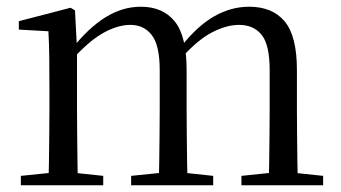

<svg xmlns="http://www.w3.org/2000/svg" viewBox="-20 -551 1014 571"><path d="M42 0V-28L150 -39H183L287 -28V0ZM124 0Q125 -24 125.5 -65Q126 -106 126.5 -150.5Q127 -195 127 -229V-290Q127 -341 126.5 -381Q126 -421 124 -458L36 -463V-488L190 -528L203 -520L209 -406V-403V-229Q209 -195 209.5 -150.5Q210 -106 210.5 -65Q211 -24 212 0ZM370 0V-28L478 -39H511L614 -28V0ZM452 0Q453 -24 453.5 -64.5Q454 -105 454.5 -149.5Q455 -194 455 -229V-342Q455 -416 431.5 -446.5Q408 -477 368 -477Q330 -477 287 -453Q244 -429 192 -371L183 -406H194Q243 -468 293.5 -499.5Q344 -531 399 -531Q464 -531 499.5 -487.5Q535 -444 535 -342V-229Q535 -194 535.5 -149.5Q536 -105 536.5 -64.5Q537 -24 538 0ZM698 0V-28L804 -39H837L941 -28V0ZM778 0Q780 -24 780.5 -64.5Q781 -105 781.5 -149.5Q782 -194 782 -229V-342Q782 -418 758 -447.5Q734 -477 691 -477Q654 -477 611 -455Q568 -433 518 -377L507 -413H519Q567 -474 617 -502.5Q667 -531 721 -531Q790 -531 826.5 -487.5Q863 -444 863 -343V-229Q863 -194 863.5 -149.5Q864 -105 864.5 -64.5Q865 -24 866 0Z"/></svg>

Font: Noto Serif JP ExtraLight
Style: Regular
Weight: 400
Version: Version 2.003-H1;hotconv 1.1.1;makeotfexe 2.6.0